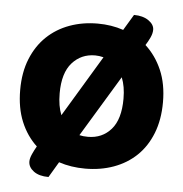

<svg xmlns="http://www.w3.org/2000/svg" viewBox="-53 -728 809 848"><g transform="rotate(5 351.5 -304.0)"><path d="M35 -304Q35 -382 59.5 -442Q84 -502 126.5 -542.5Q169 -583 226.5 -604Q284 -625 351 -625Q412 -625 465 -607L507 -677Q547 -677 572 -659.5Q597 -642 597 -619Q597 -603 588.5 -584.5Q580 -566 569 -549Q615 -507 641.5 -446Q668 -385 668 -304Q668 -226 644 -165.5Q620 -105 577.5 -64.5Q535 -24 477 -3Q419 18 351 18Q288 18 234 0L193 69Q151 69 127 51Q103 33 103 8Q103 -6 111.5 -25Q120 -44 130 -61Q85 -103 60 -163.5Q35 -224 35 -304ZM351 -123Q414 -123 453.5 -168Q493 -213 493 -304Q493 -332 489 -355Q485 -378 477 -398L313 -127Q329 -123 351 -123ZM210 -304Q210 -275 214 -251.5Q218 -228 226 -208L389 -479Q369 -484 352 -484Q290 -484 250 -439Q210 -394 210 -304Z"/></g></svg>

Font: Baloo Tamma
Style: Regular
Weight: 400
Designer: Divya Kowshik and Ek Type
Foundry: Ek Type
Version: Version 1.007;PS 1.000;hotconv 1.0.88;makeotf.lib2.5.647800